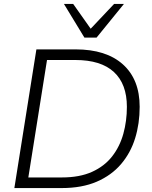

<svg xmlns="http://www.w3.org/2000/svg" viewBox="-20 -956 773 976"><path d="M53 0 165 -705H364Q520 -705 605 -628.5Q690 -552 690 -413Q690 -328 667 -253.5Q644 -179 595.5 -122Q547 -65 472 -32.5Q397 0 293 0ZM124 -54H295Q385 -54 448 -82.5Q511 -111 550 -161Q589 -211 607 -276Q625 -341 625 -413Q625 -529 559 -590Q493 -651 363 -651H219ZM409 -765 305 -936H352L441 -810L560 -936H610L471 -765Z"/></svg>

Font: Nunito Sans 12pt ExtraLight 12pt Light
Style: Italic
Weight: 300
Italic angle: -9°
Version: Version 3.101;gftools[0.9.27]